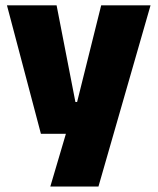

<svg xmlns="http://www.w3.org/2000/svg" viewBox="-20 -512 578 704"><path d="M256.5 -138H347.5L252.5 -97L351 -492.5H532L341 172H164.5L241 -87L325 -21.5H130L5.5 -492.5H187.5Z"/></svg>

Font: Anek Malayalam ExtraBold
Style: Regular
Weight: 800
Version: Version 1.003